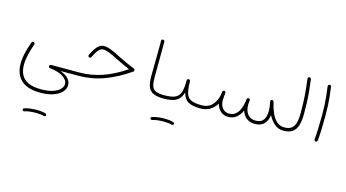

<svg xmlns="http://www.w3.org/2000/svg" viewBox="-110 -1049 3581 1987"><g transform="rotate(15 1680.0 -56.0)"><path d="M70.3 31.7Q70.3 -24.9 84.2 -85.7Q98.1 -146.5 122.1 -210.9Q124.5 -217.8 131.3 -220.7Q138.2 -223.6 145 -221.2Q151.9 -219.2 155 -212.2Q158.2 -205.1 155.8 -198.2Q133.3 -136.2 119.9 -77.9Q106.4 -19.5 106.4 31.2Q106.4 90.8 128.9 136Q151.4 181.2 203.6 206.1Q255.9 231 344.2 231Q418.5 231 468.5 213.9Q518.6 196.8 543.9 170.2Q569.3 143.6 569.3 114.3Q569.3 75.2 523.7 41.5Q478 7.8 377 -4.4Q362.8 -5.9 361.3 -21Q360.8 -28.8 366 -34.2Q371.1 -39.6 378.9 -39.6H678.7Q696.3 -39.6 696.3 -22Q696.3 -4.4 678.7 -4.4H487.3Q545.4 15.1 574.5 47.4Q603.5 79.6 603.5 117.7Q603.5 158.2 572 192.4Q540.5 226.6 482.4 246.8Q424.3 267.1 343.3 267.1Q246.1 267.1 186 236.8Q126 206.5 98.1 153.3Q70.3 100.1 70.3 31.7ZM214.8 485.8Q210.4 470.7 225.1 466.3Q251 457 286.6 452.6Q322.3 448.2 356.9 448.2Q386.2 448.2 411.6 451.4Q437 454.6 454.6 461.4Q460.4 464.4 462.9 470.7Q465.3 477.1 461.9 482.9Q459 487.8 453.9 490.2Q448.7 492.7 443.4 490.7Q429.2 485.4 406 482.7Q382.8 480 356.9 480Q322.8 480 289.8 483.9Q256.8 487.8 234.9 496.1Q228.5 498 222.9 494.6Q217.3 491.2 214.8 485.8Z M859.4 -370.6Q894 -370.6 936.8 -353.3Q979.5 -335.9 1037.1 -306.2Q1072.8 -287.6 1116.7 -267.6Q1160.6 -247.6 1215.3 -224.6Q1226.1 -220.2 1226.1 -208Q1226.1 -198.2 1217.8 -192.9Q1085 -100.6 953.6 -52.5Q822.3 -4.4 678.7 -4.4Q660.6 -4.4 660.6 -22Q660.6 -39.6 678.7 -39.6Q807.1 -39.6 927 -81.1Q1046.9 -122.6 1168.9 -205.6Q1123.5 -225.6 1085.7 -242.7Q1047.9 -259.8 1016.1 -276.4Q961.9 -304.2 924.8 -319.1Q887.7 -334 861.3 -334Q834.5 -334 811.3 -308.8Q788.1 -283.7 761.2 -227.1Q758.8 -220.7 751.2 -217.5Q743.7 -214.4 735.8 -218.8Q730.5 -222.2 728 -228.8Q725.6 -235.4 729 -241.7Q757.8 -303.2 788.6 -336.9Q819.3 -370.6 859.4 -370.6Z M1409.7 -192.9Q1409.7 -280.3 1411.9 -380.1Q1414.1 -480 1413.1 -574.2Q1413.1 -592.3 1430.2 -592.3Q1438 -592.8 1443.1 -587.6Q1448.2 -582.5 1448.7 -575.2Q1449.2 -481 1447.8 -381.1Q1446.3 -281.2 1446.3 -193.4Q1446.3 -134.8 1457 -101.3Q1467.8 -67.9 1499.3 -53.7Q1530.8 -39.6 1592.8 -39.6H1593.3Q1610.8 -39.6 1610.8 -22Q1610.8 -4.4 1593.3 -4.4H1592.8Q1522.5 -4.4 1482.7 -22.5Q1442.9 -40.5 1426.3 -81.8Q1409.7 -123 1409.7 -192.9Z M1575.2 -22Q1575.2 -29.8 1580.6 -34.7Q1585.9 -39.6 1593.3 -39.6Q1669.9 -39.6 1709 -58.8Q1748 -78.1 1761.7 -123.8Q1775.4 -169.4 1774.9 -248.5Q1775.4 -256.8 1781 -261.7Q1786.6 -266.6 1794.4 -265.6Q1801.3 -265.1 1806.2 -260Q1811 -254.9 1810.5 -247.6Q1811.5 -169.9 1823.7 -124.3Q1835.9 -78.6 1873.8 -59.1Q1911.6 -39.6 1988.8 -39.6H1989.3Q2006.8 -39.6 2006.8 -22Q2006.8 -4.4 1989.3 -4.4H1988.8Q1897.9 -4.4 1852.8 -31.5Q1807.6 -58.6 1793.5 -125Q1775.4 -59.6 1729.5 -32Q1683.6 -4.4 1593.3 -4.4Q1585.9 -4.4 1580.6 -9.5Q1575.2 -14.6 1575.2 -22ZM1515.6 230.5Q1511.2 215.3 1525.9 210.9Q1551.8 201.7 1587.4 197.3Q1623 192.9 1657.7 192.9Q1687 192.9 1712.4 196Q1737.8 199.2 1755.4 206.1Q1761.2 209 1763.7 215.3Q1766.1 221.7 1762.7 227.5Q1759.8 232.4 1754.6 234.9Q1749.5 237.3 1744.1 235.4Q1730 230 1706.8 227.3Q1683.6 224.6 1657.7 224.6Q1623.5 224.6 1590.6 228.5Q1557.6 232.4 1535.6 240.7Q1529.3 242.7 1523.7 239.3Q1518.1 235.8 1515.6 230.5Z M1971.7 -22Q1971.7 -39.6 1989.3 -39.6Q2061 -39.6 2102.5 -84Q2144 -128.4 2156.7 -196.8Q2158.2 -209.5 2161.1 -229.5Q2162.1 -237.3 2168.5 -241.2Q2168.5 -241.7 2168.9 -242.2Q2169.4 -242.2 2169.9 -242.7Q2170.9 -243.2 2171.4 -243.2Q2171.4 -243.2 2171.9 -243.2Q2172.9 -244.1 2173.8 -244.1Q2173.8 -244.1 2174.3 -244.1Q2175.3 -244.6 2176.3 -244.6Q2176.3 -244.6 2176.8 -244.6Q2177.7 -244.6 2178.2 -244.6Q2178.7 -244.6 2178.2 -244.6Q2179.2 -244.6 2180.7 -244.6Q2182.6 -244.1 2184.6 -243.7Q2185.1 -243.7 2185.1 -243.2Q2186 -243.2 2186.5 -242.7Q2187 -242.2 2187.5 -242.2Q2188 -241.7 2189 -241.2Q2189 -241.2 2189.5 -240.7Q2189.9 -240.2 2190.4 -239.7Q2190.9 -239.3 2191.4 -238.8Q2191.9 -238.8 2191.9 -238.3Q2192.4 -237.8 2192.9 -236.8Q2193.4 -236.8 2193.4 -236.3Q2193.8 -235.8 2194.3 -234.9Q2194.3 -234.9 2194.3 -234.4Q2194.8 -233.4 2195.3 -232.4Q2195.3 -231.9 2195.8 -231.4Q2195.8 -231 2195.8 -230Q2196.8 -227.1 2196.3 -224.1L2195.8 -221.7Q2194.8 -208 2192.4 -194.3Q2189.5 -170.4 2189.5 -146Q2189.5 -96.7 2215.6 -63.2Q2241.7 -29.8 2289.1 -29.8Q2328.6 -29.8 2356 -52.5Q2383.3 -75.2 2399.4 -113.8Q2415.5 -152.3 2422.4 -199.2Q2423.3 -209.5 2424.8 -221.2L2425.3 -223.1Q2425.3 -223.1 2425.3 -223.6Q2425.8 -224.6 2425.8 -225.1Q2425.8 -225.6 2426.3 -226.6Q2426.8 -227.1 2426.8 -227.5Q2427.2 -228 2427.7 -228.5Q2428.2 -229.5 2428.7 -230.5Q2428.7 -230.5 2428.7 -230.5Q2435.1 -237.3 2444.3 -235.8Q2451.2 -235.4 2455.8 -229.7Q2460.4 -224.1 2459 -216.3L2458.5 -214.4Q2457.5 -205.1 2456.5 -196.3Q2455.1 -181.6 2455.1 -168.9Q2455.1 -106.9 2484.9 -68.8Q2514.6 -30.8 2570.3 -30.8Q2629.9 -30.8 2654.3 -66.4Q2678.7 -102.1 2678.7 -164.1Q2678.7 -203.1 2668.9 -247.6Q2667.5 -253.4 2666 -259.3Q2664.1 -267.1 2668.2 -272.9Q2672.4 -278.8 2678.7 -280.3Q2685.5 -282.7 2692.4 -278.8Q2699.2 -274.9 2701.2 -267.1Q2702.6 -260.3 2704.1 -253.9Q2717.8 -195.3 2740.2 -146.5Q2762.7 -97.7 2795.9 -68.6Q2829.1 -39.6 2876 -39.6H2876.5Q2894 -39.6 2894 -22Q2894 -4.4 2876.5 -4.4H2876Q2819.8 -4.4 2779.5 -38.6Q2739.3 -72.8 2711.9 -126.5Q2704.1 -66.4 2670.2 -31Q2636.2 4.4 2571.8 4.4Q2517.1 4.4 2481.2 -24.2Q2445.3 -52.7 2430.7 -100.6Q2410.2 -53.7 2375 -24.2Q2339.8 5.4 2287.1 5.4Q2236.3 5.4 2203.4 -25.1Q2170.4 -55.7 2159.2 -102.5Q2133.3 -58.6 2090.3 -31.5Q2047.4 -4.4 1989.3 -4.4Q1981.9 -4.4 1976.8 -9.5Q1971.7 -14.6 1971.7 -22Z M2858.9 -22Q2858.9 -39.6 2876.5 -39.6Q2926.8 -39.6 2954.1 -61.8Q2981.4 -84 2991.9 -125.2Q3002.4 -166.5 3002.4 -223.1Q3002.4 -276.4 3001.2 -320.1Q3000 -363.8 2997.3 -404.8Q2994.6 -445.8 2990 -490Q2985.4 -534.2 2978.5 -588.9Q2978 -596.2 2982.4 -602.3Q2986.8 -608.4 2993.7 -608.9Q3001 -609.9 3007.1 -605.2Q3013.2 -600.6 3013.7 -593.8Q3022.9 -523.4 3028.3 -467.8Q3033.7 -412.1 3035.9 -355.7Q3038.1 -299.3 3038.1 -227.1Q3038.1 -157.7 3023.9 -107.7Q3009.8 -57.6 2974.6 -31Q2939.5 -4.4 2876.5 -4.4Q2869.1 -4.4 2864 -9.5Q2858.9 -14.6 2858.9 -22Z M3200.2 -566.9Q3199.7 -574.2 3204.1 -580.3Q3208.5 -586.4 3215.8 -586.9Q3222.7 -587.9 3228.8 -583.3Q3234.9 -578.6 3235.4 -571.8Q3243.7 -512.2 3248.3 -465.6Q3252.9 -418.9 3255.1 -371.3Q3257.3 -323.7 3257.3 -260.3Q3257.3 -198.2 3255.1 -129.2Q3252.9 -60.1 3247.6 1Q3247.1 7.8 3241.2 12.7Q3235.4 17.6 3228 17.1Q3221.2 16.1 3216.3 10.7Q3211.4 5.4 3211.9 -2Q3217.3 -62 3219.7 -131.1Q3222.2 -200.2 3222.2 -261.7Q3222.2 -323.7 3220 -370.1Q3217.8 -416.5 3212.9 -462.2Q3208 -507.8 3200.2 -566.9Z"/></g></svg>

Font: Mikhak-FD ExtraLight
Style: Regular
Weight: 200
Designer: Amin Abedi
Version: Version 3.2